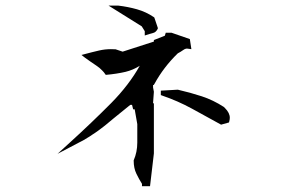

<svg xmlns="http://www.w3.org/2000/svg" viewBox="-20 -720 1040 678"><path d="M523.4 -354V-178.2L509.8 -62.5H502.9H481.4V-70.8Q471.2 -86.9 461.7 -106.4Q452.1 -126 452.1 -152.3V-153.8Q464.8 -183.1 464.8 -216.3V-281.7L455.6 -334H450.2L446.3 -349.6H439.9Q401.9 -319.3 380.6 -301.5Q359.4 -283.7 354.7 -280Q350.1 -276.4 345.5 -272.7Q340.8 -269 335.9 -265.4Q331.1 -261.7 326.4 -258.3Q321.8 -254.9 316.7 -251.5Q311.5 -248 306.6 -244.9Q301.8 -241.7 296.9 -238.3Q282.2 -229 275.9 -225.6L183.1 -176.8L228 -217.8Q303.2 -286.1 373.5 -356.9Q435.5 -419.9 473.6 -487.8Q449.7 -472.7 423.3 -466.3Q392.1 -459 353.5 -455.6Q346.2 -466.3 340.8 -471.2Q331.5 -481 320.3 -488.3Q300.3 -501.5 280.3 -516.1L267.6 -525.9Q309.6 -537.1 330.1 -541.7Q350.6 -546.4 371.6 -546.4Q379.4 -546.4 388.2 -545.9L413.1 -537.6L523.4 -573.2V-578.6L562 -593.8L565.4 -604.5H584H585.4L650.4 -582L655.8 -546.4Q643.1 -548.3 641.6 -548.3Q640.1 -548.3 638.2 -548.3Q633.3 -547.9 627.9 -543.9Q617.7 -536.6 607.9 -531.7Q557.6 -482.9 525.4 -423.8L522.9 -419.9H520.5V-411.1L523.4 -396L520.5 -356.4ZM547.9 -384.3V-399.9L607.9 -403.3Q652.3 -393.1 692.6 -379.9Q732.9 -366.7 770.5 -342.3L774.4 -338.4Q791.5 -321.3 791.5 -304.2Q791.5 -298.3 789.6 -291.5L788.6 -287.6L760.7 -279.8Q709 -308.6 657.7 -336.4Q607.4 -363.8 553.2 -382.3ZM363.3 -700.2H397.5Q431.2 -696.3 463.4 -687.3Q495.6 -678.2 522.9 -659.7L524.9 -658.2L537.6 -620.6L536.6 -617.7Q534.2 -612.8 530 -608.6Q525.9 -604.5 518.3 -602.8Q510.7 -601.1 491.2 -594.7V-609.9L480.5 -627Z"/></svg>

Font: Bakudai
Style: Bold
Weight: 700
Version: Version 1.48